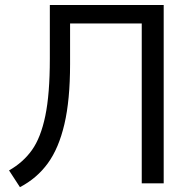

<svg xmlns="http://www.w3.org/2000/svg" viewBox="-20 -739 765 774"><path d="M180.9 -501.6V-718.8H639.9V0H551.4V-644.3H262.5V-480.5Q262.5 -335.9 239.7 -238.8Q217 -141.6 173 -81Q129 -20.4 60.4 15.5L16.5 -52Q73.4 -84.4 108.8 -134.1Q144.3 -183.8 162.6 -271.7Q180.9 -359.6 180.9 -501.6Z"/></svg>

Font: Min Sans VF VF
Style: Regular
Weight: 400
Designer: Jinseong-Kim, NotoSansCJK, Nunito
Foundry: Jinseong-Kim
Version: Version 1.420;Glyphs 3.1.2 (3151)